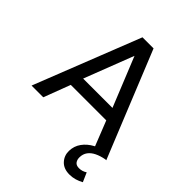

<svg xmlns="http://www.w3.org/2000/svg" viewBox="-255 -834 1194 1194"><g transform="rotate(45 341.5 -237.5)"><path d="M13 0 288.5 -700H386L670 0H564L494.5 -175.5H182.5L116 0ZM209 -257.5H467L335 -583.5ZM571 225Q520 225 492 195.2Q464 165.5 464.5 123Q465.5 79.5 489.8 46Q514 12.5 554.5 -9.5Q595 -31.5 644.5 -40L662 0Q624.5 7 597 20.5Q569.5 34 554.5 54.8Q539.5 75.5 539 104Q538.5 125.5 549.2 140.2Q560 155 585 155Q599.5 155 612.8 150.8Q626 146.5 637 139L663.5 199.5Q642.5 211.5 618.8 218.2Q595 225 571 225Z"/></g></svg>

Font: Geologica Thin Roman Light
Style: Regular
Weight: 300
Version: Version 1.010;gftools[0.9.28]